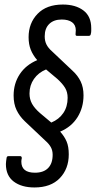

<svg xmlns="http://www.w3.org/2000/svg" viewBox="-20 -708 422 846"><path d="M132 118Q75 118 40.5 92Q6 66 6 15Q6 9 7 2Q8 -5 9 -12Q10 -20 17 -20H69Q76 -20 76 -11Q75 -6 74.5 -3Q74 0 74 4Q74 53 134 53Q172 53 192 32.5Q212 12 212 -26Q212 -45 204 -59.5Q196 -74 180 -88L89 -174Q66 -196 53 -223Q40 -250 40 -287Q40 -340 67 -381Q94 -422 144 -443Q125 -465 115.5 -489Q106 -513 106 -544Q106 -606 145.5 -647Q185 -688 257 -688Q313 -688 347.5 -662Q382 -636 382 -584Q382 -578 382 -571.5Q382 -565 380 -558Q379 -550 371 -550H319Q312 -550 313 -559Q313 -563 313.5 -567Q314 -571 314 -574Q314 -598 297.5 -610Q281 -622 252 -622Q217 -622 197 -602.5Q177 -583 177 -548Q177 -527 185 -511.5Q193 -496 209 -482L300 -396Q323 -375 335.5 -349Q348 -323 348 -288Q348 -234 321.5 -191.5Q295 -149 245 -128Q264 -107 273.5 -84.5Q283 -62 283 -28Q283 36 243.5 77Q204 118 132 118ZM206 -168Q240 -182 259 -210Q278 -238 278 -277Q278 -302 267 -320.5Q256 -339 233 -360L183 -402Q149 -388 129.5 -360Q110 -332 110 -296Q110 -271 121 -251Q132 -231 156 -210Z"/></svg>

Font: Sofia Sans Condensed
Style: Italic
Weight: 400
Italic angle: -9°
Designer: Botio Nikoltchev, Ani Petrova
Foundry: lettersoup
Version: Version 4.101